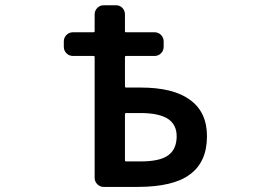

<svg xmlns="http://www.w3.org/2000/svg" viewBox="-20 -736 1040 736"><path d="M377 -19.5Q363.3 -19.5 353 -29.8Q342.8 -40 342.8 -54.7V-517.6Q342.8 -521.5 337.9 -521.5H259.8Q245.1 -521.5 234.9 -531.7Q224.6 -542 224.6 -556.6V-577.1Q224.6 -591.8 234.9 -602.1Q245.1 -612.3 259.8 -612.3H337.9Q342.8 -612.3 342.8 -616.2V-680.7Q342.8 -695.3 353 -705.6Q363.3 -715.8 377 -715.8H424.8Q439.5 -715.8 449.2 -705.6Q459 -695.3 459 -680.7V-616.2Q459 -612.3 463.9 -612.3H572.3Q586.9 -612.3 597.2 -602.1Q607.4 -591.8 607.4 -577.1V-556.6Q607.4 -542 597.2 -531.7Q586.9 -521.5 572.3 -521.5H463.9Q459 -521.5 459 -517.6V-404.3Q459 -400.4 463.9 -400.4H518.6Q644.5 -400.4 708 -353.5Q773.4 -306.6 773.4 -213.9Q773.4 -115.2 708 -67.4Q644.5 -19.5 506.8 -19.5ZM518.6 -117.2Q594.7 -117.2 626 -141.6Q657.2 -165 657.2 -213.9Q657.2 -257.8 624 -280.3Q588.9 -302.7 518.6 -302.7H463.9Q459 -302.7 459 -297.9V-122.1Q459 -117.2 463.9 -117.2Z"/></svg>

Font: Rounded-L Mgen+ 1m medium
Style: Regular
Weight: 500
Designer: [Source Han Sans]
Ryoko NISHIZUKA  (kana & ideographs); Paul D. Hunt (Latin, Greek & Cyrillic); Wenlong ZHANG  (bopomofo
Version: Version 1.059.20150602